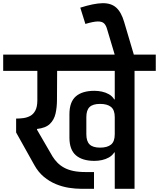

<svg xmlns="http://www.w3.org/2000/svg" viewBox="-56 -1183 996 1203"><path d="M454 0Q416 0 375 -6.5Q334 -13 294 -29.5Q254 -46 219 -75Q184 -104 159 -149L45 -353V-440Q67 -440 90 -443Q113 -446 133 -456.5Q153 -467 165.5 -490.5Q178 -514 178 -555V-739H-36V-841H920V-739H787V0H663V-228H660Q647 -208 626.5 -196.5Q606 -185 582.5 -180Q559 -175 536 -175Q460 -175 419.5 -210Q379 -245 379 -321V-467Q379 -544 419 -579Q459 -614 536 -614Q559 -614 582.5 -609Q606 -604 626.5 -592.5Q647 -581 660 -560H663V-739H302L301 -558Q301 -511 292 -471.5Q283 -432 256.5 -406.5Q230 -381 176 -375V-370L273 -203Q286 -182 303.5 -164Q321 -146 345.5 -132.5Q370 -119 403 -112Q436 -105 481 -105H533V0ZM571 -258Q616 -258 639.5 -277Q663 -296 663 -342V-449Q663 -494 639.5 -513Q616 -532 571 -532Q526 -532 505.5 -512.5Q485 -493 485 -449V-342Q485 -298 505.5 -278Q526 -258 571 -258Z M662 -839V-843L616 -997Q609 -1024 596 -1036.5Q583 -1049 556 -1048.5Q529 -1048 479 -1033L447 -1135Q532 -1162 586 -1163Q640 -1164 672 -1135.5Q704 -1107 722 -1045L783 -839Z"/></svg>

Font: Matangi
Style: Bold
Weight: 700
Designer: Prashant Pant
Foundry: The Graphic Ant
Version: Version 3.002